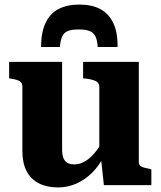

<svg xmlns="http://www.w3.org/2000/svg" viewBox="-20 -811 707 841"><path d="M327 -791Q274 -791 236.5 -771.5Q199 -752 179.5 -710.5Q160 -669 160 -605H242Q245 -636 253 -652.5Q261 -669 278 -675.5Q295 -682 325 -682Q354 -682 371.5 -675.5Q389 -669 397.5 -652.5Q406 -636 408 -605H495Q496 -669 476 -710.5Q456 -752 419 -771.5Q382 -791 327 -791ZM252 -540V-158Q252 -136 257 -121Q262 -106 274 -98.5Q286 -91 306 -91Q328 -91 350 -103Q372 -115 394 -140.5Q416 -166 438 -206L437 -130Q415 -86 384 -55Q353 -24 315 -7Q277 10 234 10Q185 10 150 -8Q115 -26 96.5 -61.5Q78 -97 78 -149V-432Q78 -448 67 -455Q56 -462 31 -466L20 -468V-540ZM588 -540V-102Q588 -92 593.5 -86Q599 -80 610 -77Q621 -74 637 -71L643 -69V0H435L422 -121L415 -129V-431Q415 -448 400 -455.5Q385 -463 361 -466L344 -468V-540Z"/></svg>

Font: Roboto Serif SemiCondensed
Style: Bold
Weight: 700
Width: 4
Designer: Greg Gazdowicz
Foundry: Commercial Type
Version: Version 1.007